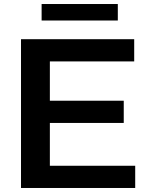

<svg xmlns="http://www.w3.org/2000/svg" viewBox="-20 -935 740 955"><path d="M84.5 0V-740H647.5V-629.5H228V-434H595.5V-323.5H228V-110.5H652.5V0ZM187 -833V-915H566V-833Z"/></svg>

Font: Encode Sans Exp SmBold
Style: Regular
Weight: 600
Width: 7
Designer: Multiple Designers
Foundry: Impallari Type
Version: Version 3.002; ttfautohint (v1.8.3) -l 8 -r 50 -G 200 -x 14 